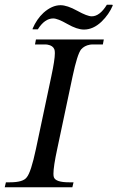

<svg xmlns="http://www.w3.org/2000/svg" viewBox="-37 -792 497 812"><path d="M440 -769Q424 -731 392 -700Q357 -667 318 -667Q289 -667 248 -690.5Q207 -714 188 -714Q152 -714 123 -668H101V-671Q118 -711 147 -738Q183 -770 219 -770Q247 -770 289.5 -746.5Q332 -723 351 -723Q385 -723 415 -772H438ZM115 -625H402L398 -604H357Q347 -604 343 -603Q320 -599 306 -583Q290 -563 270 -469L205 -162Q189 -88 189 -57Q189 -47 191 -42Q199 -21 255 -21H274L269 0H-17L-12 -21H5Q61 -21 76 -42Q94 -63 115 -162L180 -469Q195 -539 195 -567Q195 -578 193 -583Q187 -599 165 -603Q162 -604 151 -604H111Z"/></svg>

Font: New Athena Unicode
Style: Italic
Weight: 400
Designer: J. Rusten 1997; rev. by R. Hancock 2001, 2002, rev. by D. Mastronarde 2002-2019
Foundry: Society for Classical Studies (formerly American Philological Association)
Version: Version 5.008